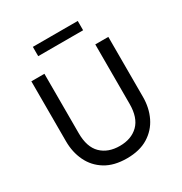

<svg xmlns="http://www.w3.org/2000/svg" viewBox="-202 -1033 1138 1198"><g transform="rotate(-30 367.0 -434.0)"><path d="M367 15Q274.5 15 213 -22.8Q151.5 -60.5 120.5 -124.8Q89.5 -189 89.5 -268V-700H183.5V-271.5Q183.5 -172 233.2 -123.2Q283 -74.5 367 -74.5Q450.5 -74.5 500.2 -123.2Q550 -172 550 -271.5V-700H644V-268Q644 -189 613 -125Q582 -61 520.5 -23Q459 15 367 15ZM205 -814.5V-881.5H528.5V-814.5Z"/></g></svg>

Font: Geologica Thin Roman Light
Style: Regular
Weight: 300
Version: Version 1.010;gftools[0.9.28]